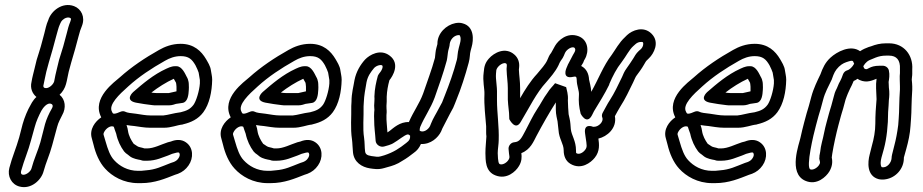

<svg xmlns="http://www.w3.org/2000/svg" viewBox="-20 -704 3750 780"><path d="M176 -622C168 -605 164 -583 160 -568L146 -516C142 -501 134 -478 129 -461L120 -424C116 -407 111 -390 108 -371C102 -346 111 -324 128 -310C121 -304 115 -296 110 -288L105 -279C92 -257 80 -228 72 -200L58 -146C46 -103 29 -65 18 -22C9 12 27 46 60 54C107 66 148 27 157 -8C167 -45 181 -73 192 -114L212 -188C217 -208 226 -222 233 -237C249 -265 246 -300 222 -319C235 -331 244 -347 248 -362C253 -379 255 -396 259 -412L269 -449C273 -463 280 -486 285 -504L299 -556C303 -573 308 -587 313 -599C327 -635 310 -668 281 -679C233 -697 187 -659 176 -622ZM241 -628C249 -633 258 -634 263 -632C267 -630 271 -630 266 -617C259 -600 255 -585 251 -568L237 -516C233 -501 225 -479 220 -461L211 -424C207 -408 203 -390 200 -373C196 -360 180 -346 167 -346C159 -346 154 -350 157 -360C161 -377 164 -396 168 -412L178 -449C182 -463 189 -486 194 -504L208 -556C213 -573 218 -594 222 -602C228 -615 228 -619 241 -628ZM190 -281C192 -280 198 -275 190 -262C179 -243 169 -221 163 -200L144 -126C135 -94 117 -55 108 -20C105 -8 88 6 75 6C68 6 63 2 66 -10C78 -54 95 -91 106 -134L121 -188C127 -211 138 -235 148 -254C154 -265 173 -291 190 -281Z M457 -245C437 -238 438 -245 435 -250C419 -278 465 -321 501 -353C545 -393 595 -426 650 -457C669 -468 690 -476 714 -476C747 -476 760 -463 774 -439C781 -425 784 -418 787 -409C789 -396 791 -386 792 -379V-365C790 -335 777 -293 766 -278C753 -261 739 -254 714 -248C683 -244 664 -237 644 -235H591C571 -235 554 -239 532 -242C513 -244 496 -246 489 -250C477 -256 466 -248 457 -245ZM595 -328C622 -349 655 -370 686 -384C688 -380 691 -375 695 -368C696 -366 696 -361 697 -352V-341V-333C690 -332 669 -326 666 -326H615C606 -326 602 -327 595 -328ZM532 -287C553 -283 579 -279 598 -277C605 -276 609 -276 615 -276H666C680 -276 691 -281 695 -282C705 -284 713 -284 722 -286C743 -290 746 -319 747 -339C747 -345 748 -354 747 -359C747 -360 748 -377 738 -393C733 -402 720 -435 697 -435H690C676 -435 658 -426 656 -425C603 -401 559 -363 521 -330C521 -330 484 -297 532 -287ZM405 -171C413 -184 429 -194 440 -190C444 -189 441 -190 452 -161C458 -132 470 -108 484 -89C488 -84 494 -79 499 -76L509 -68C522 -59 540 -56 551 -54C557 -52 559 -51 565 -51H577C615 -51 643 -66 662 -72C666 -73 673 -77 679 -79L690 -82C700 -85 705 -85 707 -84C709 -83 714 -74 705 -61C700 -53 693 -49 686 -46L674 -42C635 -27 613 -15 573 -12C565 -11 556 -10 553 -10H541C498 -10 465 -30 444 -53C427 -71 418 -98 409 -129L401 -156C400 -159 400 -163 405 -171ZM494 -196C505 -194 516 -193 526 -192C543 -190 565 -185 591 -185H645C677 -185 699 -196 721 -198C722 -198 723 -199 724 -199C757 -207 785 -220 806 -248C831 -282 841 -331 842 -380C842 -395 838 -407 837 -417C835 -436 823 -453 817 -464C798 -496 768 -526 714 -526C678 -526 649 -514 626 -501C569 -469 515 -433 467 -390C447 -372 351 -306 391 -228V-227C367 -211 342 -179 353 -142L360 -116C368 -82 383 -45 407 -19C435 12 482 40 541 40H553C610 40 652 21 691 6L703 2C721 -5 735 -16 746 -32C767 -62 766 -105 735 -126C718 -138 696 -138 674 -129L662 -126C634 -117 605 -101 577 -101H567C556 -105 543 -106 538 -110L526 -118C525 -119 525 -118 523 -120C513 -134 503 -152 500 -172C499 -180 498 -184 494 -196Z M983 -245C963 -238 964 -245 961 -250C945 -278 991 -321 1027 -353C1071 -393 1121 -426 1176 -457C1195 -468 1216 -476 1240 -476C1273 -476 1286 -463 1300 -439C1307 -425 1310 -418 1313 -409C1315 -396 1317 -386 1318 -379V-365C1316 -335 1303 -293 1292 -278C1279 -261 1265 -254 1240 -248C1209 -244 1190 -237 1170 -235H1117C1097 -235 1080 -239 1058 -242C1039 -244 1022 -246 1015 -250C1003 -256 992 -248 983 -245ZM1121 -328C1148 -349 1181 -370 1212 -384C1214 -380 1217 -375 1221 -368C1222 -366 1222 -361 1223 -352V-341V-333C1216 -332 1195 -326 1192 -326H1141C1132 -326 1128 -327 1121 -328ZM1058 -287C1079 -283 1105 -279 1124 -277C1131 -276 1135 -276 1141 -276H1192C1206 -276 1217 -281 1221 -282C1231 -284 1239 -284 1248 -286C1269 -290 1272 -319 1273 -339C1273 -345 1274 -354 1273 -359C1273 -360 1274 -377 1264 -393C1259 -402 1246 -435 1223 -435H1216C1202 -435 1184 -426 1182 -425C1129 -401 1085 -363 1047 -330C1047 -330 1010 -297 1058 -287ZM931 -171C939 -184 955 -194 966 -190C970 -189 967 -190 978 -161C984 -132 996 -108 1010 -89C1014 -84 1020 -79 1025 -76L1035 -68C1048 -59 1066 -56 1077 -54C1083 -52 1085 -51 1091 -51H1103C1141 -51 1169 -66 1188 -72C1192 -73 1199 -77 1205 -79L1216 -82C1226 -85 1231 -85 1233 -84C1235 -83 1240 -74 1231 -61C1226 -53 1219 -49 1212 -46L1200 -42C1161 -27 1139 -15 1099 -12C1091 -11 1082 -10 1079 -10H1067C1024 -10 991 -30 970 -53C953 -71 944 -98 935 -129L927 -156C926 -159 926 -163 931 -171ZM1020 -196C1031 -194 1042 -193 1052 -192C1069 -190 1091 -185 1117 -185H1171C1203 -185 1225 -196 1247 -198C1248 -198 1249 -199 1250 -199C1283 -207 1311 -220 1332 -248C1357 -282 1367 -331 1368 -380C1368 -395 1364 -407 1363 -417C1361 -436 1349 -453 1343 -464C1324 -496 1294 -526 1240 -526C1204 -526 1175 -514 1152 -501C1095 -469 1041 -433 993 -390C973 -372 877 -306 917 -228V-227C893 -211 868 -179 879 -142L886 -116C894 -82 909 -45 933 -19C961 12 1008 40 1067 40H1079C1136 40 1178 21 1217 6L1229 2C1247 -5 1261 -16 1272 -32C1293 -62 1292 -105 1261 -126C1244 -138 1222 -138 1200 -129L1188 -126C1160 -117 1131 -101 1103 -101H1093C1082 -105 1069 -106 1064 -110L1052 -118C1051 -119 1051 -118 1049 -120C1039 -134 1029 -152 1026 -172C1025 -180 1024 -184 1020 -196Z M1554 -166C1553 -188 1549 -213 1550 -236C1552 -257 1550 -253 1550 -274L1551 -291V-311C1552 -335 1556 -356 1562 -378C1575 -394 1607 -445 1563 -478C1525 -507 1481 -481 1463 -462C1445 -442 1427 -414 1420 -378C1416 -352 1408 -326 1408 -291L1407 -273V-271C1408 -229 1403 -184 1410 -137C1412 -123 1412 -103 1414 -85C1418 -45 1450 -25 1483 -20C1498 -18 1516 -14 1540 -21L1554 -25C1573 -30 1593 -36 1615 -51C1631 -60 1647 -72 1661 -83C1674 -92 1683 -103 1690 -119C1730 -117 1760 -145 1772 -170L1777 -182C1787 -203 1797 -219 1808 -242L1821 -266C1826 -278 1830 -287 1834 -298C1853 -344 1870 -397 1884 -449C1890 -470 1888 -485 1892 -498L1896 -513C1904 -541 1908 -596 1860 -609C1851 -612 1840 -612 1830 -610C1793 -603 1757 -569 1757 -527V-525L1753 -510C1749 -496 1749 -484 1747 -469C1734 -420 1715 -372 1699 -324C1684 -283 1660 -252 1641 -208C1605 -210 1577 -183 1564 -173ZM1685 -173C1685 -178 1685 -183 1687 -188C1704 -229 1729 -262 1746 -308C1763 -357 1780 -403 1795 -458C1798 -471 1799 -490 1801 -498L1805 -513C1806 -517 1807 -522 1807 -526C1810 -544 1823 -558 1839 -561C1843 -562 1846 -561 1847 -561C1847 -561 1856 -553 1848 -525L1844 -510C1838 -488 1839 -471 1836 -461C1823 -411 1805 -361 1787 -316C1783 -307 1780 -297 1776 -288L1763 -264C1753 -244 1739 -223 1731 -202L1727 -192C1719 -176 1699 -164 1685 -173ZM1500 -220C1500 -184 1504 -165 1506 -132C1507 -117 1524 -104 1541 -109C1550 -112 1568 -115 1582 -125L1593 -132C1618 -149 1635 -163 1642 -156C1643 -155 1645 -154 1646 -153C1647 -142 1644 -133 1630 -123C1602 -101 1580 -86 1541 -73L1527 -69C1514 -65 1508 -68 1489 -70C1469 -73 1464 -79 1463 -91C1461 -105 1462 -124 1459 -145C1453 -182 1458 -227 1457 -272L1458 -289C1459 -316 1464 -341 1469 -370C1474 -395 1486 -411 1500 -428C1511 -439 1528 -442 1533 -438C1535 -436 1537 -425 1521 -406C1519 -403 1516 -399 1515 -396C1508 -370 1502 -344 1501 -312C1501 -306 1502 -301 1501 -293L1500 -275C1500 -268 1501 -260 1501 -258C1500 -250 1500 -244 1500 -244C1499 -237 1500 -227 1500 -220Z M1952 -82C1953 -54 1950 -7 1994 9C2039 26 2075 -7 2088 -29C2100 -48 2100 -66 2098 -82C2135 -96 2148 -130 2159 -151C2184 -198 2210 -244 2238 -288C2238 -270 2237 -248 2241 -230L2245 -211C2246 -203 2248 -186 2249 -175C2251 -140 2270 -120 2270 -93C2270 -72 2277 -50 2298 -38C2341 -13 2380 -43 2396 -63C2418 -90 2414 -119 2411 -141C2446 -149 2487 -183 2478 -232C2485 -245 2491 -256 2500 -271C2520 -302 2537 -338 2552 -369C2559 -384 2562 -392 2566 -397C2575 -409 2587 -425 2596 -441C2601 -450 2605 -457 2609 -460L2617 -468C2635 -485 2662 -532 2627 -567C2594 -600 2548 -581 2527 -561L2519 -553C2495 -531 2480 -502 2465 -481C2431 -437 2411 -382 2382 -331C2381 -351 2375 -370 2373 -381C2372 -403 2363 -425 2341 -436C2344 -441 2347 -445 2349 -449L2353 -459L2356 -464C2374 -495 2370 -542 2330 -557C2284 -574 2248 -540 2235 -518C2227 -505 2221 -491 2219 -489C2212 -481 2208 -471 2203 -459C2196 -443 2178 -423 2162 -404C2135 -375 2113 -340 2093 -305V-345C2093 -376 2089 -396 2088 -421L2089 -431C2091 -450 2085 -469 2070 -482C2033 -515 1987 -490 1966 -466C1952 -450 1947 -436 1945 -410C1940 -373 1949 -345 1948 -321C1946 -275 1952 -231 1955 -191V-167C1955 -162 1955 -157 1956 -150C1955 -127 1952 -107 1952 -82ZM2006 -134C2008 -189 1999 -245 1999 -297V-320C2000 -359 1993 -379 1995 -405L1996 -416C1996 -420 1998 -426 2004 -433C2018 -449 2041 -454 2039 -437L2038 -425V-422C2039 -391 2043 -370 2043 -346V-320C2042 -290 2046 -268 2048 -245L2049 -220C2049 -220 2073 -171 2095 -208C2130 -266 2159 -327 2199 -370C2215 -389 2236 -412 2249 -439C2252 -447 2255 -452 2258 -457C2271 -473 2273 -486 2277 -492C2284 -504 2302 -515 2312 -511C2315 -510 2321 -503 2313 -490C2305 -477 2297 -459 2290 -447C2286 -441 2284 -432 2281 -427C2281 -427 2261 -381 2309 -392C2318 -394 2323 -394 2323 -379C2323 -357 2333 -335 2332 -320C2330 -289 2332 -271 2339 -242C2339 -242 2363 -194 2385 -236L2393 -252C2413 -285 2437 -323 2455 -360V-362C2469 -395 2485 -426 2505 -451C2524 -476 2536 -502 2553 -517L2562 -525C2573 -535 2589 -535 2592 -532C2594 -530 2595 -515 2583 -504L2575 -497C2563 -486 2558 -475 2553 -467C2546 -455 2534 -439 2526 -427C2515 -412 2512 -402 2507 -391C2491 -358 2476 -326 2458 -298C2446 -280 2439 -264 2429 -247C2425 -240 2424 -233 2427 -226C2433 -210 2412 -189 2394 -189H2389C2389 -189 2350 -206 2357 -161L2359 -147C2364 -113 2366 -107 2357 -95C2347 -82 2332 -76 2323 -81C2320 -83 2320 -81 2320 -93C2320 -132 2302 -153 2299 -179C2298 -193 2297 -210 2294 -222L2290 -240C2288 -258 2288 -274 2287 -296C2289 -322 2282 -338 2280 -350L2235 -366C2227 -355 2214 -344 2204 -327C2188 -306 2175 -279 2163 -262C2144 -233 2131 -204 2115 -174C2098 -142 2092 -128 2069 -126C2055 -125 2045 -111 2046 -99C2048 -67 2053 -67 2046 -55C2039 -43 2022 -33 2011 -37C2006 -39 2003 -46 2002 -82C2002 -97 2006 -120 2006 -134Z M2789 -245C2769 -238 2770 -245 2767 -250C2751 -278 2797 -321 2833 -353C2877 -393 2927 -426 2982 -457C3001 -468 3022 -476 3046 -476C3079 -476 3092 -463 3106 -439C3113 -425 3116 -418 3119 -409C3121 -396 3123 -386 3124 -379V-365C3122 -335 3109 -293 3098 -278C3085 -261 3071 -254 3046 -248C3015 -244 2996 -237 2976 -235H2923C2903 -235 2886 -239 2864 -242C2845 -244 2828 -246 2821 -250C2809 -256 2798 -248 2789 -245ZM2927 -328C2954 -349 2987 -370 3018 -384C3020 -380 3023 -375 3027 -368C3028 -366 3028 -361 3029 -352V-341V-333C3022 -332 3001 -326 2998 -326H2947C2938 -326 2934 -327 2927 -328ZM2864 -287C2885 -283 2911 -279 2930 -277C2937 -276 2941 -276 2947 -276H2998C3012 -276 3023 -281 3027 -282C3037 -284 3045 -284 3054 -286C3075 -290 3078 -319 3079 -339C3079 -345 3080 -354 3079 -359C3079 -360 3080 -377 3070 -393C3065 -402 3052 -435 3029 -435H3022C3008 -435 2990 -426 2988 -425C2935 -401 2891 -363 2853 -330C2853 -330 2816 -297 2864 -287ZM2737 -171C2745 -184 2761 -194 2772 -190C2776 -189 2773 -190 2784 -161C2790 -132 2802 -108 2816 -89C2820 -84 2826 -79 2831 -76L2841 -68C2854 -59 2872 -56 2883 -54C2889 -52 2891 -51 2897 -51H2909C2947 -51 2975 -66 2994 -72C2998 -73 3005 -77 3011 -79L3022 -82C3032 -85 3037 -85 3039 -84C3041 -83 3046 -74 3037 -61C3032 -53 3025 -49 3018 -46L3006 -42C2967 -27 2945 -15 2905 -12C2897 -11 2888 -10 2885 -10H2873C2830 -10 2797 -30 2776 -53C2759 -71 2750 -98 2741 -129L2733 -156C2732 -159 2732 -163 2737 -171ZM2826 -196C2837 -194 2848 -193 2858 -192C2875 -190 2897 -185 2923 -185H2977C3009 -185 3031 -196 3053 -198C3054 -198 3055 -199 3056 -199C3089 -207 3117 -220 3138 -248C3163 -282 3173 -331 3174 -380C3174 -395 3170 -407 3169 -417C3167 -436 3155 -453 3149 -464C3130 -496 3100 -526 3046 -526C3010 -526 2981 -514 2958 -501C2901 -469 2847 -433 2799 -390C2779 -372 2683 -306 2723 -228V-227C2699 -211 2674 -179 2685 -142L2692 -116C2700 -82 2715 -45 2739 -19C2767 12 2814 40 2873 40H2885C2942 40 2984 21 3023 6L3035 2C3053 -5 3067 -16 3078 -32C3099 -62 3098 -105 3067 -126C3050 -138 3028 -138 3006 -129L2994 -126C2966 -117 2937 -101 2909 -101H2899C2888 -105 2875 -106 2870 -110L2858 -118C2857 -119 2857 -118 2855 -120C2845 -134 2835 -152 2832 -172C2831 -180 2830 -184 2826 -196Z M3686 -339V-340V-353C3686 -359 3685 -371 3684 -381C3684 -389 3686 -394 3686 -404V-422C3690 -480 3652 -528 3592 -528H3579C3556 -528 3537 -523 3519 -516L3509 -513C3498 -509 3486 -504 3474 -496C3435 -524 3379 -493 3354 -470C3332 -450 3322 -427 3313 -402C3301 -377 3285 -345 3276 -311L3266 -274C3264 -265 3260 -256 3257 -244L3247 -207C3241 -183 3237 -169 3232 -145C3228 -123 3179 1 3253 31C3299 50 3336 14 3349 -7C3361 -27 3363 -46 3359 -64L3361 -79C3367 -116 3377 -161 3386 -195L3396 -232C3398 -241 3402 -251 3405 -262L3415 -299C3417 -306 3423 -320 3424 -323L3433 -343C3437 -351 3444 -364 3448 -375C3452 -377 3459 -380 3464 -384C3467 -382 3469 -380 3472 -379C3502 -365 3527 -379 3541 -384C3537 -355 3540 -337 3541 -301C3538 -268 3536 -235 3536 -202C3536 -171 3530 -140 3522 -112L3513 -76C3505 -46 3500 11 3550 24C3560 26 3570 26 3580 24C3619 17 3652 -18 3652 -62V-64L3662 -100C3670 -129 3677 -160 3679 -193L3681 -221C3682 -238 3683 -253 3683 -271C3683 -292 3685 -317 3686 -339ZM3487 -435C3497 -451 3505 -458 3525 -465L3537 -470C3550 -475 3563 -478 3579 -478H3592C3622 -478 3638 -460 3636 -424V-407C3634 -394 3636 -368 3636 -354V-340C3635 -320 3633 -294 3633 -271C3633 -254 3632 -240 3631 -223L3629 -196C3625 -165 3620 -138 3613 -112L3604 -76C3603 -72 3602 -65 3602 -61C3601 -43 3583 -20 3562 -25C3562 -25 3553 -33 3561 -64L3571 -100C3582 -141 3588 -195 3588 -249C3590 -268 3590 -283 3591 -297C3593 -312 3594 -328 3591 -349C3591 -359 3590 -365 3590 -371C3592 -383 3595 -400 3591 -418C3588 -430 3577 -437 3566 -437H3554C3509 -437 3507 -418 3494 -424C3488 -427 3490 -431 3487 -435ZM3450 -445C3442 -431 3432 -421 3421 -418C3414 -416 3408 -410 3405 -403L3399 -387C3395 -377 3392 -373 3388 -365L3380 -346C3372 -331 3369 -320 3367 -311L3357 -274C3355 -266 3351 -256 3348 -244L3338 -207C3330 -179 3326 -151 3319 -126C3315 -110 3314 -103 3312 -87L3309 -71V-66C3308 -63 3308 -59 3309 -56C3312 -43 3313 -43 3307 -33C3299 -21 3282 -12 3272 -16C3253 -24 3285 -159 3295 -195L3305 -232C3307 -241 3311 -250 3314 -262L3324 -299C3331 -327 3346 -354 3359 -381C3359 -382 3360 -383 3360 -384C3368 -407 3373 -418 3388 -433C3403 -447 3413 -450 3429 -455C3449 -461 3445 -453 3450 -445Z"/></svg>

Font: Dictator
Style: Stencil
Weight: 500
Version: Version MIL.1277